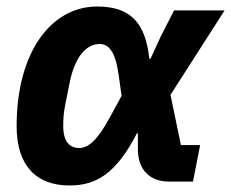

<svg xmlns="http://www.w3.org/2000/svg" viewBox="-20 -557 709 589"><path d="M594 -112H535L503 -266L669 -525H514L474 -447L442 -377H438C426 -489 379 -537 278 -537C137 -537 31 -397 31 -170C31 -48 92 12 193 12C275 12 336 -24 400 -148H403V-99C403 -36 440 0 498 0H572ZM223 -103C194 -103 174 -122 174 -170C174 -194 175 -209 180 -235L194 -305C211 -388 248 -422 285 -422C314 -422 334 -399 344 -327L353 -263L317 -197C277 -123 249 -103 223 -103Z"/></svg>

Font: LVC Sans
Style: Bold Italic
Weight: 700
Italic angle: -11.31°
Designer: Mike Abbink, Paul van der Laan, Pieter van Rosmalen
Foundry: Bold Monday
Version: Version 3.0